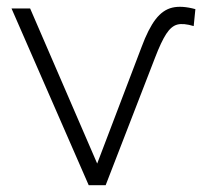

<svg xmlns="http://www.w3.org/2000/svg" viewBox="-20 -547 598 567"><path d="M242 0 14 -522H69L267 -64L398 -408Q418 -462 439.5 -490Q461 -518 489 -524.5Q517 -531 557 -520L552 -470Q522 -479 504 -474.5Q486 -470 471 -447Q456 -424 438 -377L292 0Z"/></svg>

Font: Montserrat Light
Style: Regular
Weight: 300
Designer: Julieta Ulanovsky
Foundry: Julieta Ulanovsky
Version: Version 9.000; ttfautohint (v1.8.4.7-5d5b)